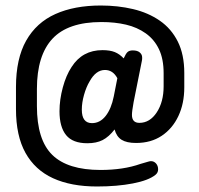

<svg xmlns="http://www.w3.org/2000/svg" viewBox="-20 -620 724 697"><path d="M429 -408Q414 -424 396.5 -431Q379 -438 352 -438Q279 -438 240 -377Q220 -347 208 -302.5Q196 -258 196 -216Q196 -159 220 -129.5Q244 -100 297 -100Q330 -100 352.5 -111.5Q375 -123 396 -150Q403 -124 421.5 -112.5Q440 -101 474 -101Q528 -101 567 -127Q606 -153 627.5 -198.5Q649 -244 649 -303V-355Q649 -422 625.5 -469Q602 -516 560 -545Q518 -574 463 -587Q408 -600 346 -600Q250 -600 181 -569Q112 -538 75 -472.5Q38 -407 38 -304V-224Q38 -127 72.5 -65Q107 -3 172.5 27Q238 57 332 57Q405 57 462 46Q519 35 544 15Q554 7 554 -5Q554 -18 546.5 -26.5Q539 -35 528 -35Q524 -35 517.5 -33Q511 -31 490 -25Q459 -14 422.5 -8.5Q386 -3 345 -3Q226 -3 170 -57.5Q114 -112 114 -235V-297Q114 -419 170.5 -479.5Q227 -540 348 -540Q397 -540 437.5 -530.5Q478 -521 509 -499Q540 -477 557 -441.5Q574 -406 574 -354V-307Q574 -250 549 -212Q524 -174 486 -174Q459 -174 459 -203Q459 -210 460.5 -221Q462 -232 465 -249L495 -399Q496 -402 496 -405.5Q496 -409 496 -412Q496 -422 487.5 -429.5Q479 -437 462 -437Q450 -437 443.5 -431.5Q437 -426 429 -408ZM406 -336 393 -270Q384 -225 363.5 -199Q343 -173 314 -173Q277 -173 277 -222Q277 -247 285 -275.5Q293 -304 305 -324Q328 -366 361 -366Q390 -366 406 -336Z"/></svg>

Font: Beiruti SemiBold
Style: Regular
Weight: 600
Designer: Arlette Boutros
Foundry: Boutros
Version: Version 1.41